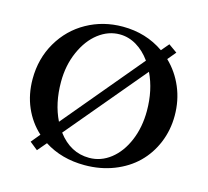

<svg xmlns="http://www.w3.org/2000/svg" viewBox="-100 -792 998 921"><g transform="rotate(15 399.0 -331.5)"><path d="M155.3 2.9 115.7 -28.8 152.3 -73.2Q102.1 -118.7 74.5 -182.4Q46.9 -246.1 46.9 -322.3Q46.9 -423.3 94.5 -504.9Q142.1 -586.4 222.9 -631.3Q303.7 -676.3 400.9 -676.3Q516.1 -676.3 605.5 -614.3L637.7 -652.3L680.2 -622.1L646 -581.1Q695.8 -533.2 723.4 -468Q751 -402.8 751 -327.6Q751 -255.9 724.9 -192.9Q698.7 -129.9 652.3 -84.5Q606 -39.1 539.1 -12.9Q472.2 13.2 394 13.2Q279.8 13.2 193.4 -42ZM182.1 -344.2Q182.1 -237.3 222.2 -156.2L549.3 -547.4Q519 -589.8 479.5 -613.3Q439.9 -636.7 396 -636.7Q339.8 -636.7 291 -599.4Q242.2 -562 212.2 -494.1Q182.1 -426.3 182.1 -344.2ZM406.2 -26.4Q464.4 -26.4 512.5 -64Q560.5 -101.6 588.4 -168Q616.2 -234.4 616.2 -315.4Q616.2 -418.5 577.1 -499.5L250.5 -109.9Q313 -26.4 406.2 -26.4Z"/></g></svg>

Font: Elstob 8pt Medium
Style: Regular
Weight: 500
Designer: Peter S. Baker
Version: Version 1.015